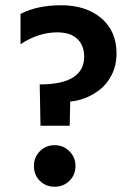

<svg xmlns="http://www.w3.org/2000/svg" viewBox="-20 -702 496 730"><path d="M58 -534V-649Q121 -682 213 -682Q307 -682 365 -633Q423 -584 423 -499Q423 -454 405 -418Q387 -382 359.5 -361Q332 -340 303 -329Q274 -318 247 -316L245 -224H134L131 -381Q300 -381 300 -487Q300 -529 274 -554Q248 -579 197 -579Q127 -579 58 -534ZM109 -71Q109 -104 131.5 -127Q154 -150 188 -150Q221 -150 244 -127Q267 -104 267 -71Q267 -37 244 -14.5Q221 8 188 8Q154 8 131.5 -14.5Q109 -37 109 -71Z"/></svg>

Font: Hind Semibold
Style: Regular
Weight: 600
Designer: Manushi Parikh, Satya Rajpurohit
Foundry: Indian Type Foundry
Version: Version 1.201;PS 1.0;hotconv 1.0.78;makeotf.lib2.5.61930; tt